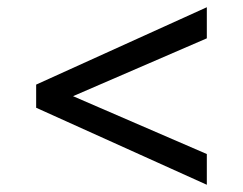

<svg xmlns="http://www.w3.org/2000/svg" viewBox="-20 -514 672 531"><path d="M552 -3 80 -216V-280L552 -494V-408L182 -248L552 -88Z"/></svg>

Font: Atkinson Hyperlegible Mono ExtraLight
Style: Regular
Weight: 400
Monospace: yes
Version: Version 2.001